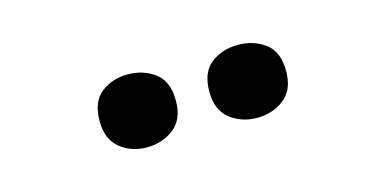

<svg xmlns="http://www.w3.org/2000/svg" viewBox="-31 -853 669 333"><g transform="rotate(-15 303.5 -686.5)"><path d="M136 -686Q136 -721 156 -736.5Q176 -752 203.9 -752Q231.8 -752 252.4 -736.6Q273 -721.2 273 -686.4Q273 -653 252.4 -637Q231.8 -621 203.9 -621Q176 -621 156 -637.2Q136 -653.5 136 -686ZM333 -686Q333 -721 353.1 -736.5Q373.3 -752 401.6 -752Q430 -752 450.5 -736.6Q471 -721.2 471 -686.4Q471 -653 450.4 -637Q429.9 -621 402 -621Q373.5 -621 353.2 -637.2Q333 -653.5 333 -686Z"/></g></svg>

Font: Noto Sans Balinese
Style: Regular
Weight: 400
Designer: Aditya Bayu, David Williams
Foundry: David Williams
Version: Version 2.003